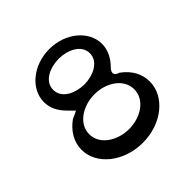

<svg xmlns="http://www.w3.org/2000/svg" viewBox="-148 -656 781 781"><g transform="rotate(-45 242.5 -265.5)"><path d="M439 -152C439 -197 418 -235 377 -265C377 -265 337 -274 368 -306C393 -331 410 -363 410 -398C410 -472 337 -535 243 -535C149 -535 75 -472 75 -398C75 -363 90 -334 118 -306L143 -281L109 -265C70 -237 46 -197 46 -152C46 -68 132 4 243 4C354 4 439 -68 439 -152ZM372 -175C372 -114 309 -75 243 -75C177 -75 113 -114 113 -175C113 -235 176 -275 243 -275C310 -275 372 -235 372 -175ZM348 -406C348 -357 292 -332 243 -332C194 -332 137 -356 137 -406C137 -457 194 -480 243 -480C291 -480 348 -456 348 -406Z"/></g></svg>

Font: Charger Static
Style: 2
Weight: 1000
Designer: Jasper
Foundry: KineticPlasma Fonts/Cannot Into Space Fonts
Version: Version 1.1